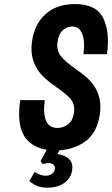

<svg xmlns="http://www.w3.org/2000/svg" viewBox="-20 -717 542 928"><path d="M77.6 -233Q59.4 -104.6 105.6 -47.3Q151.9 10 247.6 10Q329.7 10 389.6 -31.5Q449.6 -73 462.7 -165.6Q468.7 -209.9 460.5 -242.9Q452.3 -275.9 435 -301.4Q417.7 -327 394.8 -346.4Q371.9 -365.7 348.1 -381.7Q296.7 -417.7 274.3 -445.8Q251.9 -473.9 258.3 -515Q263.4 -553 283.7 -570.9Q304 -588.9 328.7 -588.9Q364.1 -588.9 377.9 -551.9Q391.6 -514.9 383.4 -454.9H497.1Q512.1 -562.3 478.7 -629.9Q445.3 -697.4 342.4 -697.4Q254 -697.4 200.1 -648.6Q146.1 -599.9 134.4 -515.3Q129 -473.6 136.3 -441.1Q143.6 -408.6 160.3 -382.5Q177 -356.4 201 -335.5Q225 -314.6 252.7 -295.7Q289.4 -271 316.5 -244.1Q343.6 -217.3 337.7 -172.4Q332.6 -136 309.9 -117.3Q287.1 -98.6 258.1 -98.6Q216.9 -98.6 202.1 -134.4Q187.4 -170.1 196.6 -233ZM186.9 76.1Q194.6 73.7 201.6 72.5Q208.6 71.3 214.6 71.3Q229.9 71.3 238.4 78.9Q246.9 86.6 245.6 99.9Q243.3 114.3 230.5 123.3Q217.7 132.3 199.7 132.3Q187.3 132.3 173.9 127.4Q160.4 122.6 147.4 113.6L121.6 158.4Q141.6 175 162.1 182.6Q182.7 190.1 209.1 190.1Q259.1 190.1 291.2 166.9Q323.3 143.6 329 104.3Q333.3 72.3 315.4 53.1Q297.4 34 257.3 27.4L283.3 -18.7H220.1L176 61.4Z"/></svg>

Font: Secuela ExtLt
Style: Italic
Weight: 200
Italic angle: -8°
Designer: Fernando Haro
Foundry: deFharo
Version: Version 1.704